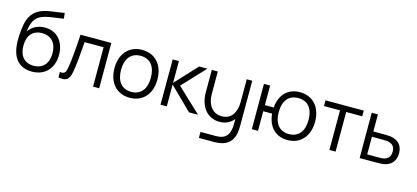

<svg xmlns="http://www.w3.org/2000/svg" viewBox="-73 -1345 4803 2210"><g transform="rotate(15 2328.0 -240.0)"><path d="M286.5 15.5C444 16 543 -89.5 543 -250.5C543 -405 453 -513.5 307.5 -513.5C227.5 -513.5 155 -480.5 114 -416C121 -501.5 149 -570.5 203 -603.5C274 -649.5 416 -653.5 489 -668.5L481 -735C384 -715.5 248 -715.5 165.5 -660C123 -632.5 89 -587.5 72 -538C51.5 -481.5 38 -360.5 41 -275.5C46 -82.5 135 14.5 286.5 15.5ZM119 -249C119 -369 180 -443 291 -443C401.5 -443 465.5 -369 465.5 -249C465.5 -131.5 405.5 -55 292 -55C179.5 -55 119 -128.5 119 -249Z M603 -64.5V0C705 20 733 -15.5 750.5 -104.5C766 -183 779.5 -328.5 789.5 -469.5H1015.5V0H1088.5V-540H721.5C711 -368.5 701 -242 684.5 -144.5C674.5 -85.5 663.5 -53.5 603 -64.5Z M1454 15C1614 15 1710 -100.5 1710 -270.5C1710 -437.5 1616 -555 1454 -555C1296 -555 1198.5 -440.5 1198.5 -270.5C1198.5 -103 1293 15 1454 15ZM1276.5 -270.5C1276.5 -396.5 1333 -484.5 1454 -484.5C1573 -484.5 1632 -400.5 1632 -270.5C1632 -143 1574 -55.5 1454 -55.5C1337 -55.5 1276.5 -140.5 1276.5 -270.5Z M1819.5 0H1894V-260L2159 0H2266L1980 -270L2233 -540H2135L1894 -280V-540H1820Z M2286 -270.5C2286 -108.5 2374 15 2525.5 15C2598.5 15 2655 -15 2694 -64V-8.5C2694.5 118.5 2647.5 183.5 2530.5 183.5H2345V255H2530.5C2662.5 255 2742.5 199 2762 78.5C2766.5 51 2768 23.5 2768 -7.5V-540H2702.5V-270.5C2702.5 -145.5 2648 -53.5 2533 -53.5C2420.5 -53.5 2357.5 -147.5 2357.5 -270.5V-540H2286Z M3333 15C3493.5 15 3589 -101.5 3589 -271C3589 -437 3494.5 -555 3333.5 -555C3191.5 -555 3098.5 -459.5 3086 -306.5H2981V-540H2907.5V0H2981V-233.5H3086.5C3099.5 -83 3189.5 15 3333 15ZM3155.5 -271C3155.5 -404 3218 -484.5 3332 -484.5C3451 -484.5 3511 -401.5 3511 -270.5C3511 -141.5 3452.5 -55.5 3331.5 -55.5C3216 -55.5 3155.5 -140.5 3155.5 -271Z M3832 0H3905.5V-472H4097V-540H3640.5V-472H3832Z M4192.5 0H4398.5C4429.5 0 4463 -1 4490.5 -7C4563 -23 4616.5 -75.5 4616.5 -168.5C4616.5 -269.5 4558.5 -316.5 4478.5 -331.5C4454.5 -335.5 4423.5 -336.5 4392 -336.5H4265.5V-540H4191.5ZM4265.5 -63V-273.5H4395.5C4417.5 -273.5 4442.5 -272.5 4463.5 -268C4510 -258 4540.5 -229 4540.5 -168.5C4540.5 -106.5 4505.5 -79.5 4470.5 -69.5C4448.5 -63.5 4417.5 -63 4395.5 -63Z"/></g></svg>

Font: Eudonet
Style: Regular
Weight: 400
Designer: Mikhail Sharanda
Foundry: Mikhail Sharanda
Version: Version 4.503;Glyphs 3.1.2 (3151)